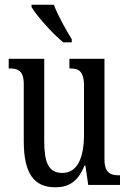

<svg xmlns="http://www.w3.org/2000/svg" viewBox="-20 -786 550 816"><path d="M249 -606H285V-619C262 -657 225 -721 209 -766H114V-756C134 -721 204 -642 249 -606ZM215 10C269 10 310 -11 339 -82H343L355 0H490V-41H486C452 -41 424 -49 424 -109V-536H275V-495H278C312 -495 337 -486 337 -422V-215C337 -117 310 -51 245 -51C185 -51 168 -97 168 -188V-536H17V-495H21C56 -495 81 -486 81 -428V-186C81 -48 125 10 215 10Z"/></svg>

Font: Noto Serif Sinhala ExtraCondensed
Style: Regular
Weight: 400
Width: 2
Designer: Jelle Bosma - Monotype Design Team
Foundry: Monotype Imaging Inc.
Version: Version 2.007